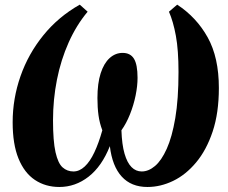

<svg xmlns="http://www.w3.org/2000/svg" viewBox="-20 -772 953 804"><path d="M228.5 11Q170.5 11 126.2 -18.5Q82 -48 57.5 -108Q33 -168 33 -260Q33 -359 65.8 -452.8Q98.5 -546.5 161.5 -624.2Q224.5 -702 314 -752.5L347 -723Q300 -667 267.5 -594.2Q235 -521.5 218.5 -438.5Q202 -355.5 202 -268.5Q202 -181 212.5 -134.5Q223 -88 242.2 -71Q261.5 -54 287.5 -54Q312.5 -54 334.8 -74.8Q357 -95.5 375.2 -134.2Q393.5 -173 408.5 -226.5Q397 -256.5 392.5 -289Q388 -321.5 388 -361.5Q388 -423 401.5 -465Q415 -507 439 -528.8Q463 -550.5 493.5 -550.5Q526 -550.5 541 -526Q556 -501.5 556 -446Q556 -412 547.8 -371.8Q539.5 -331.5 524.2 -293.2Q509 -255 488.5 -226.5Q490.5 -166.5 501.5 -128.5Q512.5 -90.5 530.8 -72.2Q549 -54 573.5 -54Q602 -54 629 -76.8Q656 -99.5 678.2 -148.8Q700.5 -198 714 -277.5Q727.5 -357 727.5 -470.5Q727.5 -562 716.5 -622Q705.5 -682 687.5 -723L722 -752.5Q803 -699.5 849.8 -615.2Q896.5 -531 896.5 -403.5Q896.5 -299 870.5 -221.2Q844.5 -143.5 801.2 -91.8Q758 -40 705 -14.5Q652 11 597.5 11Q529.5 11 489.8 -32.5Q450 -76 440 -160Q406.5 -75.5 351 -32.2Q295.5 11 228.5 11Z"/></svg>

Font: Merriweather 60pt ExtraBold
Style: Italic
Weight: 800
Italic angle: -7.8°
Version: Version 2.101